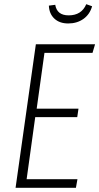

<svg xmlns="http://www.w3.org/2000/svg" viewBox="-20 -895 473 915"><path d="M305.2 -783.2Q263.7 -783.2 239 -806.4Q214.4 -829.6 212.9 -868.2L243.2 -872.1Q251.5 -821.8 307.1 -821.8Q368.7 -821.8 391.1 -875L418.9 -865.2Q408.2 -826.7 377.7 -804.9Q347.2 -783.2 305.2 -783.2ZM433.1 -684.1 420.9 -643.1H191.9L154.8 -377H354L348.1 -336.9H147.9L106.9 -41H349.1L341.8 0H54.2L150.9 -684.1Z"/></svg>

Font: Fira Sans Compressed ExtraLight
Style: Italic
Weight: 250
Width: 3
Italic angle: -8°
Designer: Carrois Corporate & Edenspiekermann AG
Foundry: Carrois Corporate GbR & Edenspiekermann AG
Version: Version 4.203;PS 004.203;hotconv 1.0.88;makeotf.lib2.5.64775